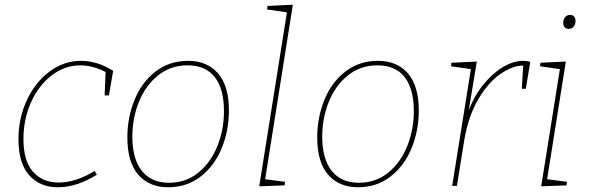

<svg xmlns="http://www.w3.org/2000/svg" viewBox="-20 -785 2489 811"><path d="M458 -486 440 -382H422L426 -481Q371 -509 320 -509Q253 -509 197.5 -466Q142 -423 110.5 -351.5Q79 -280 79 -198Q79 -105 119.5 -59.5Q160 -14 228 -14Q300 -14 380 -63L389 -47Q304 6 224 6Q149 6 103.5 -44.5Q58 -95 58 -197Q58 -286 93.5 -362Q129 -438 189.5 -483Q250 -528 322 -528Q391 -528 458 -486Z M947 -318Q947 -235 917 -160.5Q887 -86 828.5 -40Q770 6 690 6Q611 6 564.5 -46.5Q518 -99 518 -205Q518 -288 548 -362.5Q578 -437 636.5 -482.5Q695 -528 775 -528Q855 -528 901 -475Q947 -422 947 -318ZM539 -208Q539 -114 579 -63.5Q619 -13 694 -13Q765 -13 817.5 -55.5Q870 -98 898 -167.5Q926 -237 926 -315Q926 -410 887 -459.5Q848 -509 772 -509Q700 -509 647 -466Q594 -423 566.5 -354Q539 -285 539 -208Z M1110 -760 1217 -765 1100 -28 1184 -17 1182 -2 1075 2 1192 -733 1108 -745Z M1749 -318Q1749 -235 1719 -160.5Q1689 -86 1630.5 -40Q1572 6 1492 6Q1413 6 1366.5 -46.5Q1320 -99 1320 -205Q1320 -288 1350 -362.5Q1380 -437 1438.5 -482.5Q1497 -528 1577 -528Q1657 -528 1703 -475Q1749 -422 1749 -318ZM1341 -208Q1341 -114 1381 -63.5Q1421 -13 1496 -13Q1567 -13 1619.5 -55.5Q1672 -98 1700 -167.5Q1728 -237 1728 -315Q1728 -410 1689 -459.5Q1650 -509 1574 -509Q1502 -509 1449 -466Q1396 -423 1368.5 -354Q1341 -285 1341 -208Z M2220 -524 2201 -410H2184L2190 -508Q2145 -508 2093.5 -472.5Q2042 -437 1999.5 -364.5Q1957 -292 1940 -187L1910 0H1890L1969 -493L1885 -505L1887 -520L1994 -525L1960 -319Q1983 -380 2021.5 -427.5Q2060 -475 2104 -501.5Q2148 -528 2190 -528Q2207 -528 2220 -524Z M2370 -525 2291 -28 2375 -17 2373 -2 2266 2 2345 -493 2261 -505 2263 -520ZM2359 -689Q2359 -703 2367 -712.5Q2375 -722 2388 -722Q2399 -722 2405 -715Q2411 -708 2411 -696Q2411 -682 2403 -672.5Q2395 -663 2382 -663Q2371 -663 2365 -670Q2359 -677 2359 -689Z"/></svg>

Font: Bitter Pro Thin
Style: Italic
Weight: 250
Italic angle: -9°
Designer: Sol Matas, and Bitter project Authors
Foundry: Sol Matas
Version: Version 1.010